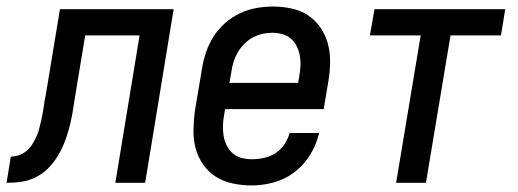

<svg xmlns="http://www.w3.org/2000/svg" viewBox="-61 -558 1581 586"><path d="M-41 0 -28 -80Q-15 -80 -2.5 -84.5Q10 -89 20.5 -98Q31 -107 38 -118.5Q45 -130 50.5 -142Q56 -154 59 -166.5Q62 -179 65 -191.5Q68 -204 70 -216.5Q72 -229 74 -242Q74 -244 74.5 -246Q75 -248 75 -250L76 -256Q77 -258 77 -260Q77 -262 78 -264L122 -530H469L382 0H291L365 -450H199L166 -250Q163 -228 159 -206.5Q155 -185 149 -163Q143 -141 134.5 -120Q126 -99 113.5 -79Q101 -59 84 -42.5Q67 -26 46 -16Q25 -6 3 -3Q-19 0 -41 0Z M707 8Q678 8 649.5 2Q621 -4 598 -18.5Q575 -33 559 -56Q543 -79 536 -105.5Q529 -132 529.5 -161.5Q530 -191 534 -221L556 -351Q560 -376 568.5 -400.5Q577 -425 591.5 -447.5Q606 -470 626.5 -488Q647 -506 671.5 -517.5Q696 -529 721.5 -533.5Q747 -538 772 -538Q801 -538 829 -532Q857 -526 879.5 -511Q902 -496 917.5 -473Q933 -450 940 -423.5Q947 -397 946.5 -367.5Q946 -338 941 -309L927 -225H626L623 -207Q620 -191 619.5 -174.5Q619 -158 621.5 -143Q624 -128 631 -114Q638 -100 649.5 -90Q661 -80 676 -76Q691 -72 707 -72Q726 -72 744.5 -76Q763 -80 779.5 -90.5Q796 -101 807 -117.5Q818 -134 823 -152H913Q905 -118 886.5 -87Q868 -56 839 -33.5Q810 -11 775.5 -1.5Q741 8 707 8ZM639 -305H849L852 -323Q855 -339 856 -355Q857 -371 854.5 -386Q852 -401 845.5 -415Q839 -429 828 -439Q817 -449 801.5 -453.5Q786 -458 770 -458Q770 -458 770 -458Q770 -458 770 -458Q755 -458 739.5 -454.5Q724 -451 709.5 -443Q695 -435 683.5 -423Q672 -411 664 -397Q656 -383 651.5 -368Q647 -353 645 -337Z M1148 0 1223 -450H1068L1082 -530H1481L1468 -450H1314L1239 0Z"/></svg>

Font: Iosevka Curly Medium Oblique
Style: Regular
Weight: 500
Italic angle: -9°
Monospace: yes
Designer: Belleve Invis
Foundry: Belleve Invis
Version: Version 11.1.0; ttfautohint (v1.8.3)